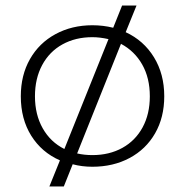

<svg xmlns="http://www.w3.org/2000/svg" viewBox="-20 -586 667 692"><path d="M196 -8Q130 -37 92.5 -97Q55 -157 55 -239Q55 -315 88 -373Q121 -431 180 -463Q239 -495 313 -495Q352 -495 388 -486L420 -566H472L433 -470Q498 -440 535 -379.5Q572 -319 572 -239Q572 -163 539 -105.5Q506 -48 447 -16.5Q388 15 313 15Q275 15 242 6L210 86H158ZM371 -445Q340 -452 313 -452Q252 -452 205 -426Q158 -400 132 -351.5Q106 -303 106 -239Q106 -173 134 -123.5Q162 -74 212 -49ZM520 -239Q520 -305 492.5 -353.5Q465 -402 416 -428L258 -33Q284 -27 313 -27Q374 -27 421 -53Q468 -79 494 -127Q520 -175 520 -239Z"/></svg>

Font: Prompt ExtraLight
Style: Regular
Weight: 275
Designer: Katatrad Team
Foundry: CadsonDemak
Version: Version 1.000